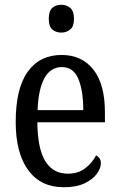

<svg xmlns="http://www.w3.org/2000/svg" viewBox="-20 -777 502 807"><path d="M248 10Q151 10 98.5 -62Q46 -134 46 -264Q46 -405 96.5 -475.5Q147 -546 239 -546Q324 -546 372.5 -484.5Q421 -423 421 -305V-263H137Q138 -152 170.5 -99.5Q203 -47 265 -47Q309 -47 338.5 -70Q368 -93 384 -124Q392 -120 398 -112Q404 -104 404 -90Q404 -70 387 -46.5Q370 -23 335.5 -6.5Q301 10 248 10ZM330 -314Q330 -395 309.5 -445Q289 -495 240 -495Q192 -495 166.5 -448Q141 -401 138 -314ZM238 -640Q215 -640 200 -653Q185 -666 185 -698Q185 -731 200 -744Q215 -757 238 -757Q259 -757 275 -744Q291 -731 291 -698Q291 -666 275 -653Q259 -640 238 -640Z"/></svg>

Font: Noto Serif Hebrew Condensed
Style: Regular
Weight: 400
Width: 3
Designer: Monotype Design Team
Foundry: Monotype Imaging Inc.
Version: Version 2.004; ttfautohint (v1.8.4.7-5d5b)